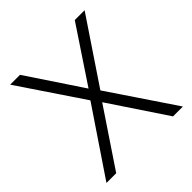

<svg xmlns="http://www.w3.org/2000/svg" viewBox="-190 -852 992 992"><g transform="rotate(-45 306.0 -355.5)"><path d="M26.9 0ZM306.2 -410.2 506.3 -710.9H578.1L342.8 -360.4L585.4 0H513.2L306.2 -310.5L98.1 0H26.9L270 -360.4L34.2 -710.9H106Z"/></g></svg>

Font: Roboto Light
Style: Regular
Weight: 300
Designer: Google
Version: Version 2.134; 2016; ttfautohint (v1.6)